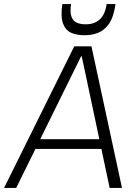

<svg xmlns="http://www.w3.org/2000/svg" viewBox="-49 -929 670 949"><path d="M318 -700H403L554 0H493L355 -651H352L31 0H-29ZM120 -241H471L465 -193H113ZM364 -755Q332 -755 304 -766.5Q276 -778 263 -811.5Q250 -845 259 -909H302Q296 -866 305 -844.5Q314 -823 332.5 -816Q351 -809 370 -809H377Q418 -809 444.5 -833.5Q471 -858 478 -909H522Q513 -845 490 -812Q467 -779 436 -767Q405 -755 373 -755Z"/></svg>

Font: Pathway Extreme 8pt Thin 12pt Thin
Style: Italic
Weight: 250
Italic angle: -8°
Version: Version 1.001;gftools[0.9.26]